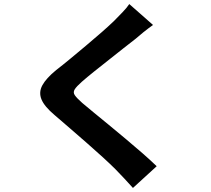

<svg xmlns="http://www.w3.org/2000/svg" viewBox="-20 -844 1040 946"><path d="M734 -721Q710 -704 687 -685.5Q664 -667 647 -652Q622 -633 587.5 -605.5Q553 -578 515.5 -548.5Q478 -519 443 -491Q408 -463 383 -441Q357 -418 348 -403.5Q339 -389 348.5 -375Q358 -361 385 -337Q407 -318 441.5 -290Q476 -262 516.5 -228.5Q557 -195 599.5 -159.5Q642 -124 681.5 -89.5Q721 -55 752 -25L635 82Q593 35 548 -11Q525 -34 488.5 -67.5Q452 -101 409.5 -138Q367 -175 325 -211.5Q283 -248 249 -277Q199 -319 184.5 -354Q170 -389 188.5 -423.5Q207 -458 257 -499Q287 -522 325 -553.5Q363 -585 403 -618.5Q443 -652 479 -683.5Q515 -715 540 -739Q562 -761 584 -784Q606 -807 617 -824Z"/></svg>

Font: Noto Sans KR
Style: Bold
Weight: 700
Designer: Ryoko NISHIZUKA  (kana, bopomofo & ideographs); Paul D. Hunt (Latin, Greek & Cyrillic); Sandoll Communications , Soo-you
Foundry: Adobe
Version: Version 2.004-H2;hotconv 1.0.118;makeotfexe 2.5.65603